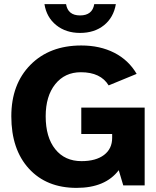

<svg xmlns="http://www.w3.org/2000/svg" viewBox="-20 -901 759 933"><path d="M543 -881Q532 -816 485.5 -778.5Q439 -741 369 -741Q300 -741 253 -779Q206 -817 196 -881H301Q310 -826 369 -826Q429 -826 438 -881ZM376 -118Q446 -118 485.5 -148Q525 -178 525 -231V-250H375V-378H683V0H579L557 -74Q492 12 352 12Q206 12 120.5 -81.5Q35 -175 35 -336Q35 -492 128 -586Q221 -680 375 -680Q466 -680 535.5 -644.5Q605 -609 644 -542L508 -486Q469 -550 373 -550Q295 -550 248.5 -492Q202 -434 202 -336Q202 -234 248.5 -176Q295 -118 376 -118Z"/></svg>

Font: Atkinson Hyperlegible Pro
Style: Bold
Weight: 700
Designer: Elliott Scott, Megan Eiswerth, Linus Boman, Theodore Petrosky, Jacob Perez
Foundry: Braille Institute
Version: Version 1.5.1